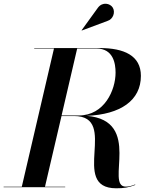

<svg xmlns="http://www.w3.org/2000/svg" viewBox="-58 -1009 820 1035"><path d="M521 -896C552.5 -905.5 565 -944 549.5 -968.5C536 -990.5 494.5 -1001 469.5 -967L382 -846L383 -844.5ZM-38.5 -2.5V0H293.5V-2.5H184.5L273.5 -383.5H341.5C587.5 -383.5 313 6 568.5 6C609.5 6 635.5 2 671.5 -12L670 -14.5C654 -8 638.5 -3 620 -3C506 -3 713.5 -359.5 409.5 -384.5C592 -392 701.5 -467.5 701.5 -600C701.5 -710 610 -750 479 -750H126.5V-747.5H233L59.5 -2.5ZM461.5 -747.5C553 -747.5 565 -666.5 565 -617.5C565 -523.5 505 -386.5 366.5 -386.5H274L358 -747.5Z"/></svg>

Font: Bodoni* 72pt Medium
Style: Italic
Weight: 500
Italic angle: -13°
Version: Version 2.3